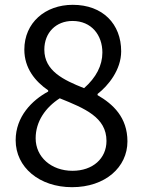

<svg xmlns="http://www.w3.org/2000/svg" viewBox="-20 -764 595 797"><path d="M279 13C417 13 509 -70 509 -177C509 -277 449 -332 385 -369V-374C429 -408 483 -474 483 -551C483 -664 407 -744 282 -744C168 -744 81 -670 81 -558C81 -481 126 -426 180 -389V-384C113 -348 45 -280 45 -182C45 -69 144 13 279 13ZM329 -398C243 -432 164 -470 164 -558C164 -629 213 -677 281 -677C360 -677 405 -618 405 -546C405 -492 379 -442 329 -398ZM281 -55C193 -55 128 -112 128 -190C128 -260 169 -318 228 -356C332 -314 422 -277 422 -179C422 -106 365 -55 281 -55Z"/></svg>

Font: Source Han Sans HK
Style: Regular
Weight: 400
Designer: Ryoko NISHIZUKA 西塚涼子 (kana, bopomofo & ideographs); Paul D. Hunt (Latin, Greek & Cyrillic); Sandoll Communications 산돌커뮤니
Foundry: Adobe
Version: Version 2.000;hotconv 1.0.107;makeotfexe 2.5.65593